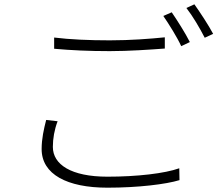

<svg xmlns="http://www.w3.org/2000/svg" viewBox="-20 -849 1040 890"><path d="M844 -812C873 -775 906 -719 929 -674L968 -692C947 -732 908 -791 881 -829ZM737 -775C762 -739 802 -675 820 -635L860 -654C839 -696 800 -757 776 -792ZM231 -623C308 -616 392 -612 489 -612C578 -612 676 -619 744 -624V-676C675 -669 585 -662 489 -662C393 -662 303 -666 231 -675ZM194 -293C183 -250 173 -206 173 -158C173 -41 291 21 478 21C621 21 750 5 812 -14L811 -69C744 -45 616 -30 478 -30C309 -30 225 -87 225 -168C225 -207 232 -247 247 -287Z"/></svg>

Font: Spoqa Han Sans Neo Light
Style: Regular
Weight: 300
Designer: [Spoqa Han Sans Neo] Dong-huui Kim  Younghwa Kang  Yujin Lee  [Noto Sans] Ryoko NISHIZUKA  (kana & ideographs); Paul D. 
Foundry: Spoqa (http://www.spoqa-han-sans.com)
Version: Version 1.000